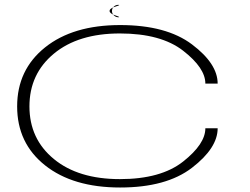

<svg xmlns="http://www.w3.org/2000/svg" viewBox="-20 -788 1059 812"><path d="M488 5Q683.5 5 792 -78.5Q900.5 -162 900.5 -245.5H848.5Q848.5 -179 754.5 -104.8Q660.5 -30.5 487 -30.5Q311 -30.5 207.8 -115.5Q104.5 -200.5 104.5 -338Q104.5 -475.5 207.8 -561Q311 -646.5 487 -646.5Q660.5 -646.5 754.5 -573.5Q848.5 -500.5 848.5 -434.5H900.5Q900.5 -518.5 792 -600.2Q683.5 -682 488 -682Q288.5 -682 170.5 -587.5Q52.5 -493 52.5 -338Q52.5 -182.5 170.5 -88.8Q288.5 5 488 5ZM480.5 -715Q491.5 -715 467.5 -723Q443.5 -731 443.5 -741.5Q443.5 -752.5 467.8 -760Q492 -767.5 480.5 -767.5Q469.5 -767.5 461.5 -760Q453.5 -752.5 453.5 -741.5Q453.5 -730.5 461.8 -722.8Q470 -715 480.5 -715Z"/></svg>

Font: Anybody ExtraExpanded ExtraLight
Style: Regular
Weight: 250
Width: 8
Version: Version 1.113;gftools[0.9.25]